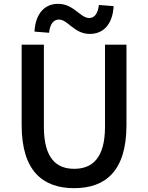

<svg xmlns="http://www.w3.org/2000/svg" viewBox="-20 -969 773 1002"><path d="M367 13C530 13 640 -76 640 -316V-736H528V-308C528 -142 460 -88 367 -88C275 -88 209 -142 209 -308V-736H93V-316C93 -76 204 13 367 13ZM449 -792C520 -792 568 -843 573 -937L496 -943C491 -897 472 -875 446 -875C398 -875 366 -949 283 -949C213 -949 165 -898 160 -804L236 -798C241 -844 260 -867 287 -867C335 -867 366 -792 449 -792Z"/></svg>

Font: Source Han Sans KR Medium
Style: Regular
Weight: 500
Designer: Ryoko NISHIZUKA (kana & ideographs); Paul D. Hunt (Latin, Greek & Cyrillic); Wenlong ZHANG (bopomofo); Sandoll Communica
Foundry: Adobe Systems Incorporated
Version: Version 1.001;PS 1.001;hotconv 1.0.78;makeotf.lib2.5.61930